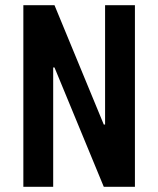

<svg xmlns="http://www.w3.org/2000/svg" viewBox="-20 -720 610 740"><path d="M70 0V-700H190L380 -240H385V-700H500V0H380L190 -460H185V0Z"/></svg>

Font: Cuprum
Style: Bold
Weight: 700
Designer: Jovanny Lemonad
Foundry: Jovanny Lemonad
Version: Version 2.000